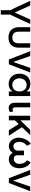

<svg xmlns="http://www.w3.org/2000/svg" viewBox="1957 -2559 782 4776"><g transform="rotate(90 2348.0 -171.0)"><path d="M213 -34 -20 -532H98L271.5 -144.5L444 -532H558L324 -32V200H213Z M892 9Q833.5 9 786.2 -7.5Q739 -24 706 -56.2Q673 -88.5 655 -135.8Q637 -183 637 -244V-532H748V-247Q748 -168.5 785.2 -127.8Q822.5 -87 893 -87Q963.5 -87 1000.2 -127.2Q1037 -167.5 1037 -247V-532H1146V-244Q1146 -185 1129.2 -138.2Q1112.5 -91.5 1080.2 -58.8Q1048 -26 1000.5 -8.5Q953 9 892 9Z M1234 -531H1354L1502 -106L1648 -531H1763L1559 0H1440Z M2235 -91Q2206 -44.5 2159 -19.8Q2112 5 2048 5Q1990.5 5 1943.5 -14.8Q1896.5 -34.5 1863 -70.5Q1829.5 -106.5 1811.2 -156.5Q1793 -206.5 1793 -267Q1793 -327 1811.5 -376.5Q1830 -426 1863.2 -461.5Q1896.5 -497 1943.2 -516.5Q1990 -536 2046 -536Q2110.5 -536 2158 -511.2Q2205.5 -486.5 2235 -439.5V-532H2350V0H2235ZM2072 -443Q2036 -443 2006 -429.8Q1976 -416.5 1954.2 -392.5Q1932.5 -368.5 1920.5 -335.8Q1908.5 -303 1908 -264Q1908.5 -225 1920.5 -192.2Q1932.5 -159.5 1954 -136Q1975.5 -112.5 2005.5 -99.2Q2035.5 -86 2072 -86Q2108 -86 2138 -99.2Q2168 -112.5 2189.5 -136Q2211 -159.5 2223 -192.2Q2235 -225 2235 -264Q2235 -303.5 2223 -336.2Q2211 -369 2189.5 -392.8Q2168 -416.5 2138 -429.8Q2108 -443 2072 -443Z M2630 -157Q2630 -124.5 2643.2 -109.2Q2656.5 -94 2679 -94Q2691 -94 2704 -98.2Q2717 -102.5 2732 -111L2748 -24Q2696 5 2648 5Q2620.5 5 2596.2 -4.8Q2572 -14.5 2554.2 -33.2Q2536.5 -52 2526.2 -79.8Q2516 -107.5 2516 -144V-532H2630Z M2839 -531H2953V-286.5L3189 -531H3321L3123.5 -326L3336 0H3200L3045.5 -245L2953 -149.5V0H2839Z M3997.5 -542Q4035 -524 4062.8 -492.5Q4090.5 -461 4108.8 -422.8Q4127 -384.5 4136 -342.5Q4145 -300.5 4145 -261.5Q4145 -210 4131.5 -162.5Q4118 -115 4090.2 -78.5Q4062.5 -42 4020.2 -20.5Q3978 1 3921 1Q3897 1 3873.2 -5.8Q3849.5 -12.5 3828.5 -25Q3807.5 -37.5 3790 -55.2Q3772.5 -73 3761 -94.5Q3750 -73 3731.8 -55.5Q3713.5 -38 3691.5 -25.5Q3669.5 -13 3645.5 -6.2Q3621.5 0.5 3598.5 0.5Q3547 0.5 3507 -20.5Q3467 -41.5 3439.8 -76.2Q3412.5 -111 3398.5 -155.8Q3384.5 -200.5 3384.5 -247.5Q3384.5 -271.5 3389.2 -300Q3394 -328.5 3403.2 -358Q3412.5 -387.5 3426.2 -416.5Q3440 -445.5 3457.5 -470Q3475 -494.5 3496.2 -513.5Q3517.5 -532.5 3542.5 -542L3586.5 -449Q3563 -435 3544.5 -413.5Q3526 -392 3513.5 -367.5Q3501 -343 3494.5 -317.5Q3488 -292 3488 -270Q3488 -244 3493.2 -216.5Q3498.5 -189 3511.2 -166Q3524 -143 3544.8 -128.2Q3565.5 -113.5 3597 -113.5Q3623.5 -113.5 3644 -122.2Q3664.5 -131 3678.5 -146.2Q3692.5 -161.5 3699.8 -183Q3707 -204.5 3707 -230L3706 -376H3822V-210Q3822 -170.5 3843.8 -146.8Q3865.5 -123 3906 -123Q3937.5 -123 3962 -133Q3986.5 -143 4003 -161.2Q4019.5 -179.5 4028 -205Q4036.5 -230.5 4036.5 -261Q4036.5 -288 4031.5 -315.5Q4026.5 -343 4015.8 -368.2Q4005 -393.5 3987.8 -414.5Q3970.5 -435.5 3945.5 -450Z M4187 -531H4307L4455 -106L4601 -531H4716L4512 0H4393Z"/></g></svg>

Font: Argentum Sans
Style: Regular
Weight: 400
Designer: Julieta Ulanovsky, Owen Earl, Chris M. Simpson, Rasmus Andersson, Cristiano Sobral
Foundry: The Argentum Sans Project Authors
Version: Version 3.135; ttfautohint (v1.8.4.7-5d5b-dirty)